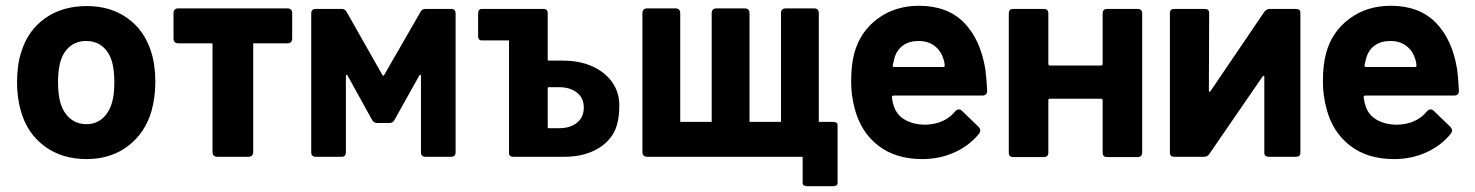

<svg xmlns="http://www.w3.org/2000/svg" viewBox="-20 -543 5107 665"><path d="M53 -156Q39 -203 39 -258Q39 -319 54 -364Q77 -438 136.5 -480Q196 -522 281 -522Q363 -522 421.5 -480Q480 -438 503 -365Q518 -319 518 -260Q518 -208 505 -159Q482 -81 422.5 -36.5Q363 8 280 8Q195 8 135 -36Q75 -80 53 -156ZM368 -188Q376 -215 376 -258Q376 -300 368 -329Q358 -363 335 -382Q312 -401 278 -401Q245 -401 222 -382Q199 -363 189 -329Q181 -300 181 -258Q181 -217 189 -188Q199 -153 222.5 -133Q246 -113 280 -113Q312 -113 335 -133Q358 -153 368 -188Z M857 -393V-17Q857 0 840 0H733Q716 0 716 -17V-393H598Q581 -393 581 -410V-497Q581 -514 598 -514H975Q992 -514 992 -497V-410Q992 -393 975 -393Z M1058 -16V-496Q1058 -512 1073 -512H1164Q1175 -512 1181 -501L1304 -284Q1305 -281 1307.5 -281Q1310 -281 1311 -284L1436 -501Q1441 -512 1453 -512H1543Q1558 -512 1558 -496V-16Q1558 0 1543 0H1453Q1438 0 1438 -16V-279Q1438 -283 1436 -284Q1434 -285 1432 -281L1346 -127Q1340 -117 1329 -117H1286Q1275 -117 1269 -127L1184 -281Q1182 -285 1180 -284Q1178 -283 1178 -279V-16Q1178 0 1164 0H1073Q1058 0 1058 -16Z M1917 -241H1880Q1877 -241 1877 -236V-103Q1877 -99 1880 -99H1917Q1955 -99 1978.5 -118Q2002 -137 2002 -171Q2002 -203 1978.5 -222Q1955 -241 1917 -241ZM1877 -338Q1877 -333 1880 -333H1930Q1988 -333 2032 -313Q2076 -293 2100.5 -258Q2125 -223 2125 -178Q2125 -112 2101.5 -76Q2078 -40 2035 -20Q1992 0 1935 0H1759Q1743 0 1743 -12V-403H1649Q1636 -403 1636 -418V-496Q1636 -512 1649 -512H1864Q1872 -512 1875 -506Q1877 -503 1877 -499Z M2760 0H2222Q2205 0 2205 -17V-497Q2205 -514 2222 -514H2319Q2336 -514 2336 -497V-121H2445V-497Q2445 -514 2462 -514H2559Q2576 -514 2576 -497V-121H2685V-497Q2685 -514 2702 -514H2799Q2816 -514 2816 -497V-121H2864Q2881 -121 2881 -110V91Q2881 102 2864 102H2777Q2760 102 2760 91Z M3288 -157Q3294 -164 3301 -164Q3307 -164 3312 -159L3369 -104Q3375 -98 3375 -92Q3375 -85 3371 -80Q3338 -39 3286.5 -15.5Q3235 8 3174 8Q3082 8 3021.5 -39Q2961 -86 2940 -168Q2928 -212 2928 -261Q2928 -319 2939 -359Q2959 -433 3019.5 -478Q3080 -523 3163 -523Q3261 -523 3318.5 -465Q3376 -407 3393 -302Q3397 -269 3399 -229Q3399 -212 3382 -212H3075Q3069 -212 3069 -206Q3072 -185 3076 -175Q3086 -144 3115.5 -127.5Q3145 -111 3187 -111Q3253 -114 3288 -157ZM3078 -342Q3073 -323 3072 -317Q3071 -311 3077 -311H3247Q3252 -311 3252 -315Q3252 -326 3248 -338Q3239 -367 3217 -384Q3195 -401 3161 -401Q3129 -401 3107.5 -385.5Q3086 -370 3078 -342Z M3814 -512H3920Q3936 -512 3936 -496V-15Q3936 1 3920 1H3814Q3799 1 3799 -15V-196Q3799 -201 3793 -201H3616Q3611 -201 3611 -196V-15Q3611 1 3596 1H3489Q3474 1 3474 -15V-496Q3474 -512 3489 -512H3596Q3611 -512 3611 -496V-322Q3611 -316 3616 -316H3793Q3799 -316 3799 -322V-496Q3799 -512 3814 -512Z M4047 -512H4153Q4168 -512 4168 -498L4167 -230Q4167 -226 4169.5 -225Q4172 -224 4173 -228L4359 -502Q4367 -512 4377 -512H4469Q4484 -512 4484 -498V-14Q4484 0 4469 0H4375Q4359 0 4359 -14V-276Q4359 -280 4357 -280.5Q4355 -281 4353 -278L4168 -9Q4162 0 4150 0H4047Q4032 0 4032 -14V-498Q4032 -512 4047 -512Z M4922 -157Q4928 -164 4935 -164Q4941 -164 4946 -159L5003 -104Q5009 -98 5009 -92Q5009 -85 5005 -80Q4972 -39 4920.5 -15.5Q4869 8 4808 8Q4716 8 4655.5 -39Q4595 -86 4574 -168Q4562 -212 4562 -261Q4562 -319 4573 -359Q4593 -433 4653.5 -478Q4714 -523 4797 -523Q4895 -523 4952.5 -465Q5010 -407 5027 -302Q5031 -269 5033 -229Q5033 -212 5016 -212H4709Q4703 -212 4703 -206Q4706 -185 4710 -175Q4720 -144 4749.5 -127.5Q4779 -111 4821 -111Q4887 -114 4922 -157ZM4712 -342Q4707 -323 4706 -317Q4705 -311 4711 -311H4881Q4886 -311 4886 -315Q4886 -326 4882 -338Q4873 -367 4851 -384Q4829 -401 4795 -401Q4763 -401 4741.5 -385.5Q4720 -370 4712 -342Z"/></svg>

Font: Barlow
Style: Bold
Weight: 700
Designer: Jeremy Tribby
Foundry: Jeremy Tribby
Version: Version 1.101 August 23, 2024